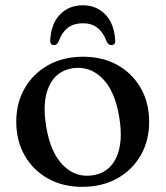

<svg xmlns="http://www.w3.org/2000/svg" viewBox="-20 -695 626 726"><path d="M294.5 -480.5Q368 -480.5 424.2 -449Q480.5 -417.5 512.2 -362Q544 -306.5 544 -234Q544 -163 512 -107.5Q480 -52 423 -20.2Q366 11.5 291 11.5Q217.5 11.5 161.2 -20Q105 -51.5 73.2 -107.2Q41.5 -163 41.5 -235Q41.5 -306 73.5 -361.5Q105.5 -417 162.5 -448.8Q219.5 -480.5 294.5 -480.5ZM330 -32Q392.5 -41 419.8 -99.2Q447 -157.5 430.5 -254.5Q414 -352 366.8 -399Q319.5 -446 255.5 -437Q193 -428 165.8 -369.8Q138.5 -311.5 155 -214.5Q171.5 -117 218.8 -69.8Q266 -22.5 330 -32ZM293 -607Q260 -607 237.5 -590.8Q215 -574.5 201 -536.5Q194.5 -524.5 184.5 -524.5Q168 -524.5 170 -544.5Q173.5 -606 207.2 -640.5Q241 -675 293 -675Q344.5 -675 378 -640.5Q411.5 -606 415.5 -544.5Q418 -524.5 401 -524.5Q391 -524.5 384 -536.5Q370 -573.5 348 -590.2Q326 -607 293 -607Z"/></svg>

Font: Fraunces 9pt S000
Style: Regular
Weight: 400
Version: Version 1.000; ttfautohint (v1.8.3)